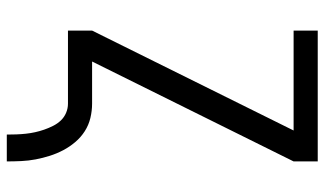

<svg xmlns="http://www.w3.org/2000/svg" viewBox="-215 -560 955 565"><g transform="rotate(90 262.5 -277.5)"><path d="M376 180Q376 166 375.5 152Q375 138 373.5 124Q372 110 369 96.5Q366 83 361.5 70Q357 57 350.5 44Q344 31 334.5 21Q325 11 312 5.5Q299 0 285 0H70V-71L364 -664H70V-735H455V-664L161 -71H285Q306 -71 327 -66Q348 -61 366 -49.5Q384 -38 398 -21.5Q412 -5 422 14Q432 33 438.5 53.5Q445 74 449 95Q453 116 454 137.5Q455 159 455 180Z"/></g></svg>

Font: Iosevka Pride
Style: Regular
Weight: 400
Monospace: yes
Designer: Belleve Invis
Foundry: Belleve Invis
Version: Version 30.3.1; ttfautohint (v1.8.4)